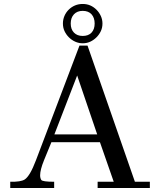

<svg xmlns="http://www.w3.org/2000/svg" viewBox="-20 -934 787 954"><path d="M489.1 -817.1Q489.1 -796.6 481.1 -779.4Q473.1 -762.3 459.4 -748.6Q445.7 -734.9 428.6 -726.9Q411.4 -718.9 390.9 -718.9Q371.4 -718.9 353.7 -726.9Q336 -734.9 322.3 -748.6Q308.6 -762.3 300.6 -779.4Q292.6 -796.6 292.6 -817.1Q292.6 -836.6 300 -854.3Q307.4 -872 321.1 -885.7Q334.9 -899.4 352.6 -906.9Q370.3 -914.3 390.9 -914.3Q411.4 -914.3 428.6 -906.9Q445.7 -899.4 459.4 -885.7Q473.1 -872 481.1 -854.3Q489.1 -836.6 489.1 -817.1ZM724.6 0H465.1V-30.9H545.1L476.6 -227.4H235.4L198.9 -138.3Q179.4 -90.3 179.4 -62.9Q179.4 -49.1 185.1 -40Q190.9 -30.9 249.1 -30.9V0H30.9V-30.9Q83.4 -29.7 102.9 -42.3Q129.1 -59.4 158.9 -138.3L374.9 -707.4H414.9L650.3 -30.9H724.6ZM450.3 -817.1Q450.3 -845.7 434.9 -862.9Q419.4 -880 390.9 -880Q363.4 -880 347.4 -862.9Q331.4 -845.7 331.4 -817.1Q331.4 -788.6 347.4 -772Q363.4 -755.4 390.9 -755.4Q419.4 -755.4 434.9 -772Q450.3 -788.6 450.3 -817.1ZM462.9 -266.3 363.4 -558.9 250.3 -266.3Z"/></svg>

Font: t
Style: Regular
Weight: 400
Designer: Takis Katsoulidis and George D. Matthiopoulos
Foundry: Takis Katsoulidis and George D. Matthiopoulos
Version: Version 1.0 ; ttfautohint (v1.8.1)